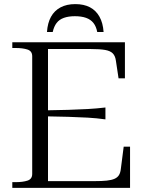

<svg xmlns="http://www.w3.org/2000/svg" viewBox="-20 -916 705 936"><path d="M347 -896Q305 -896 275 -880Q245 -864 228.5 -834Q212 -804 209 -760H237Q243 -787 256 -804Q269 -821 291.5 -829Q314 -837 345 -837Q377 -837 399.5 -829Q422 -821 435.5 -804Q449 -787 454 -760H485Q482 -804 465 -834.5Q448 -865 418.5 -880.5Q389 -896 347 -896ZM614 -201V0H40V-28H56Q91 -28 114 -35.5Q137 -43 137 -68V-642Q137 -667 114 -674.5Q91 -682 56 -682H40V-710H589V-534H558L545 -620Q542 -643 530 -655.5Q518 -668 492.5 -672.5Q467 -677 423 -677H214V-33H441Q477 -33 500.5 -35.5Q524 -38 538.5 -44.5Q553 -51 560 -62.5Q567 -74 569 -92L583 -201ZM197 -378Q261 -379 312.5 -380.5Q364 -382 408 -384.5Q452 -387 494 -392V-334Q452 -340 408 -342.5Q364 -345 313 -346.5Q262 -348 197 -349Z"/></svg>

Font: Roboto Serif 120pt Expanded Light
Style: Regular
Weight: 300
Width: 7
Designer: Greg Gazdowicz
Foundry: Commercial Type
Version: Version 1.008